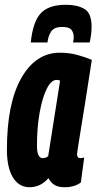

<svg xmlns="http://www.w3.org/2000/svg" viewBox="-20 -775 405 805"><path d="M251 10Q225 10 209.5 1Q194 -8 183 -28Q150 10 104 10Q59 10 34 -31.5Q9 -73 9 -147Q9 -342 69.5 -448Q130 -554 231 -554Q269 -554 303 -545Q337 -536 365 -524Q348 -413 336.5 -341Q325 -269 318 -227Q311 -185 308 -164.5Q305 -144 304 -137Q303 -130 303 -129Q303 -112 317 -112Q325 -112 333 -115L319 -10Q292 10 251 10ZM182 -120 232 -437Q226 -440 217 -440Q195 -440 176.5 -403.5Q158 -367 146.5 -304.5Q135 -242 135 -164Q135 -112 159 -112Q172 -112 182 -120ZM256 -755Q304 -755 334 -737.5Q364 -720 364 -663Q364 -633 356 -597H286Q288 -604 288.5 -609Q289 -614 289 -620Q289 -638 279.5 -650Q270 -662 241 -662Q207 -662 194.5 -643Q182 -624 179 -597H109Q118 -685 151.5 -720Q185 -755 256 -755Z"/></svg>

Font: Georama ExtraCondensed
Style: Bold Italic
Weight: 700
Width: 2
Italic angle: -9°
Designer: Jean-Baptiste Levee
Foundry: Production Type
Version: Version 1.000